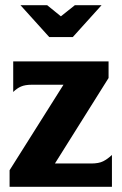

<svg xmlns="http://www.w3.org/2000/svg" viewBox="-20 -721 470 741"><path d="M332 -90Q361 -90 378 -98.5Q395 -107 412 -123V0H17V-64L225 -394H103Q77 -394 61 -387Q45 -380 31 -366V-484H399V-420L192 -90ZM59 -701H162L215 -658L269 -701H372L261 -578H170Z"/></svg>

Font: LT Museum
Style: Bold
Weight: 700
Designer: Daniel Lyons
Foundry: LyonsType
Version: Version 1.010